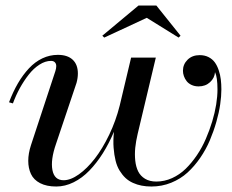

<svg xmlns="http://www.w3.org/2000/svg" viewBox="-20 -670 845 700"><path d="M515.1 -605 360.1 -533 353 -539.8 485.1 -649.9H550L638.2 -539.8L631.1 -533ZM184.1 -145Q164.1 -87.4 171.1 -50.2Q178.2 -12.9 211.9 -12.9Q237.5 -12.9 267.6 -34.3Q297.6 -55.7 325.6 -91.7Q353.5 -127.7 378.1 -178.7Q402.6 -229.7 416.5 -285.4L458 -460H548.1L481.9 -181.9Q475.6 -155.3 473.1 -131.3Q470.7 -107.4 473.1 -84.5Q475.6 -61.5 483.9 -44.9Q492.2 -28.3 508.9 -18.2Q525.6 -8.1 550 -8.1Q579.6 -8.1 607.3 -20.6Q635 -33.2 656.9 -54.6Q678.7 -75.9 697.8 -104Q716.8 -132.1 730.3 -163.5Q743.9 -194.8 753.7 -227.1Q763.4 -259.3 768.2 -289.2Q772.9 -319.1 772.9 -344Q772.9 -388.4 763.9 -407Q762.5 -385.7 745.8 -370.4Q729.2 -355 704.1 -355Q689.7 -355 678.3 -360.4Q667 -365.7 660.4 -374.3Q653.8 -382.8 650.4 -392.6Q647 -402.3 647 -412.1Q647 -435.5 663.9 -452.3Q680.9 -469 708 -469Q726.3 -469 740.4 -461.8Q754.4 -454.6 763.1 -442.7Q771.7 -430.9 777.3 -414.2Q783 -397.5 785 -380.5Q787.1 -363.5 787.1 -344Q787.1 -319.3 782.8 -289.7Q778.6 -260 768.8 -225.7Q759 -191.4 745 -158.3Q731 -125.2 710 -94.6Q689 -64 663.7 -40.9Q638.4 -17.8 604.4 -3.9Q570.3 10 532 10Q512.9 10 496.5 6.8Q480 3.7 464.6 -3.3Q449.2 -10.3 437.5 -21.2Q425.8 -32.2 416.1 -47.9Q406.5 -63.5 401.4 -84.2Q396.2 -105 394.2 -131.2Q392.1 -157.5 395.5 -189.7Q377.4 -147 355 -111.3Q332.5 -75.7 306 -48.2Q279.5 -20.8 248.4 -5.4Q217.3 10 185.1 10Q149.9 10 126.3 -2.2Q102.8 -14.4 92.9 -35.6Q83 -56.9 83 -83.6Q83 -110.4 93 -141.1L181.9 -410.9Q185.1 -420.9 185.1 -429Q185.1 -437.5 180.2 -442.7Q175.3 -448 166 -448Q145 -448 123.8 -434.3Q102.5 -420.7 84.7 -397.9Q66.9 -375.2 52.2 -348.5Q37.6 -321.8 27.1 -293L12.9 -297.1Q27.6 -335.7 45.5 -366.5Q63.5 -397.2 85.6 -420.9Q107.7 -444.6 134.5 -457.3Q161.4 -470 190.9 -470Q226.1 -470 245 -452.3Q263.9 -434.6 263.9 -402.1Q263.9 -385.7 259 -367.9Z"/></svg>

Font: Bodoni* 16
Style: Italic
Weight: 400
Italic angle: -13°
Version: Version 2.000